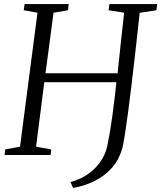

<svg xmlns="http://www.w3.org/2000/svg" viewBox="-20 -763 794 945"><path d="M339.5 162 327 133Q376 120 413.8 93.2Q451.5 66.5 475.5 31Q499.5 -4.5 508 -44Q521 -105 532.2 -187Q543.5 -269 553 -358.5H198L157.5 -41L232 -27.5L229 0H2.5L5.5 -27.5L78.5 -41L164.5 -700.5L97 -712.5L101 -743H318L314.5 -712.5L243.5 -700.5L204 -402.5H559Q567 -479.5 575 -555.8Q583 -632 591 -700.5L514.5 -712.5L518.5 -743H753.5L750 -712.5L667.5 -700Q657 -602 646.8 -512Q636.5 -422 627.2 -343.8Q618 -265.5 609.5 -203.2Q601 -141 594.2 -98.2Q587.5 -55.5 583 -37Q565.5 26 527.2 67Q489 108 439.5 130.8Q390 153.5 339.5 162Z"/></svg>

Font: Merriweather 72pt Light
Style: Italic
Weight: 300
Italic angle: -7.8°
Version: Version 2.101